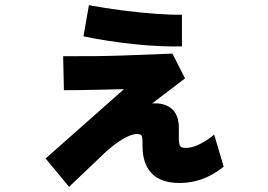

<svg xmlns="http://www.w3.org/2000/svg" viewBox="-20 -653 1040 745"><path d="M248 72 157 -38 461 -307Q459 -307 433 -306.5Q407 -306 369.5 -305Q332 -304 293.5 -303.5Q255 -303 228 -303L225 -435Q350 -434 453 -437.5Q556 -441 649 -445L698 -349L487 -188L500 -168ZM677 57Q604 57 568.5 19.5Q533 -18 533 -85V-101Q533 -113 531 -123Q529 -133 511 -133Q495 -133 470.5 -121Q446 -109 412 -82Q378 -55 332 -9L283 -94Q312 -126 350 -154Q388 -182 429.5 -204.5Q471 -227 510.5 -239.5Q550 -252 581 -252Q603 -252 620 -246Q637 -240 649 -228.5Q661 -217 667.5 -199Q674 -181 674 -157V-110Q674 -104 676.5 -91.5Q679 -79 701 -79Q727 -79 758.5 -95.5Q790 -112 811 -131L848 -6Q806 27 764 42Q722 57 677 57ZM686 -473Q650 -472 602 -474Q554 -476 501.5 -481.5Q449 -487 397.5 -495Q346 -503 304 -512L325 -633Q388 -621 455.5 -612.5Q523 -604 584 -599.5Q645 -595 686 -596Z"/></svg>

Font: Murecho Thin Black
Style: Regular
Weight: 900
Version: Version 1.010